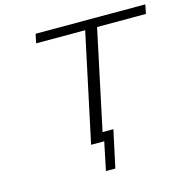

<svg xmlns="http://www.w3.org/2000/svg" viewBox="-122 -813 1078 1097"><g transform="rotate(-15 417.0 -264.0)"><path d="M173.8 -641.1 185.1 -694.8H834L823.2 -641.1H534.2L409.2 -53.2H473.1L425.8 167H370.1L404.8 0H327.1L463.9 -641.1Z"/></g></svg>

Font: CMU Bright
Style: Oblique
Weight: 500
Italic angle: -12°
Version: Version 0.7.0